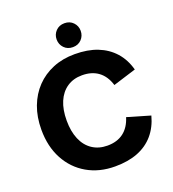

<svg xmlns="http://www.w3.org/2000/svg" viewBox="-164 -1046 1066 1185"><g transform="rotate(-20 369.0 -453.0)"><path d="M389 16Q285 16 205.5 -30Q126 -76 81.5 -159Q37 -242 37 -352Q37 -436 62.5 -503.5Q88 -571 134.5 -619.5Q181 -668 245.5 -694.5Q310 -721 389 -721Q474 -721 537.5 -696Q601 -671 644 -623Q687 -575 706 -505L555 -458Q536 -520 493.5 -551.5Q451 -583 387 -583Q330 -583 288.5 -555Q247 -527 225 -475.5Q203 -424 203 -352Q203 -281 225 -229Q247 -177 289 -149Q331 -121 388 -121Q452 -121 494 -153Q536 -185 555 -247L705 -203Q686 -132 644 -83Q602 -34 538.5 -9Q475 16 389 16ZM395 -765Q360 -765 338 -788Q316 -811 316 -844Q316 -876 338 -899Q360 -922 395 -922Q430 -922 452 -899Q474 -876 474 -844Q474 -811 452 -788Q430 -765 395 -765Z"/></g></svg>

Font: TikTok Sans 24pt
Style: Bold
Weight: 700
Version: Version 4.000